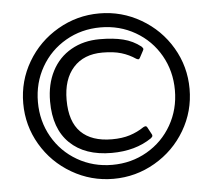

<svg xmlns="http://www.w3.org/2000/svg" viewBox="-51 -751 910 821"><g transform="rotate(-5 404.0 -340.0)"><path d="M47 -340Q47 -436 95 -517.5Q143 -599 225.5 -647Q308 -695 404 -695Q500 -695 582.5 -647Q665 -599 713 -517.5Q761 -436 761 -340Q761 -244 713 -162.5Q665 -81 582.5 -33Q500 15 404 15Q308 15 225.5 -33Q143 -81 95 -162.5Q47 -244 47 -340ZM698 -340Q698 -422 659.5 -489.5Q621 -557 553.5 -596Q486 -635 404 -635Q322 -635 254.5 -596Q187 -557 148.5 -489.5Q110 -422 110 -340Q110 -258 148.5 -190.5Q187 -123 254.5 -84Q322 -45 404 -45Q486 -45 553.5 -84Q621 -123 659.5 -190.5Q698 -258 698 -340ZM162 -338Q162 -412 191 -468Q220 -524 273.5 -554.5Q327 -585 396 -585Q455 -585 497 -574.5Q539 -564 572 -538Q579 -531 579 -527Q579 -524 576 -519L561 -491Q558 -485 554 -485Q551 -485 545 -488Q517 -507 484 -517Q451 -527 403 -527Q323 -527 278 -477Q233 -427 233 -338Q233 -245 279 -199.5Q325 -154 412 -154Q456 -154 489 -164.5Q522 -175 550 -194Q556 -197 559 -197Q564 -197 567 -191L582 -163Q585 -159 585 -154Q585 -150 578 -144Q508 -96 406 -96Q291 -96 226.5 -158.5Q162 -221 162 -338Z"/></g></svg>

Font: Mitr Light
Style: Regular
Weight: 300
Designer: Thanarat Vachiruckul
Foundry: Cadson Demak
Version: Version 1.002